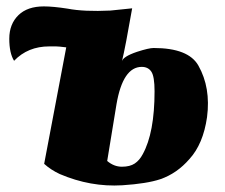

<svg xmlns="http://www.w3.org/2000/svg" viewBox="-20 -563 702 600"><path d="M401 -52Q386 -42 361 -42Q336 -42 315 -60L344 -237Q364 -354 423 -354Q443 -354 453 -339Q463 -324 463 -278Q463 -148 426 -81Q416 -62 401 -52ZM460 -413Q445 -413 408 -401Q364 -386 361 -371Q372 -416 393 -537L325 -530Q243 -526 191 -536Q146 -543 117 -543Q66 -543 38 -516Q9 -488 9 -442Q9 -397 24 -373Q67 -418 134 -418H155Q163 -418 187 -415L118 -51Q139 -32 167 -19Q263 22 362 16Q439 11 481 -3Q533 -21 572 -66Q615 -113 627 -197Q639 -289 600 -358Q569 -413 460 -413Z"/></svg>

Font: Sansita One
Style: Regular
Weight: 400
Designer: Pablo Cosgaya
Foundry: Omnibus-Type
Version: Version 1.001